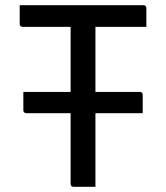

<svg xmlns="http://www.w3.org/2000/svg" viewBox="-20 -720 640 740"><path d="M70 -365.7H519Q524 -365.7 527 -362.7Q530 -359.7 530 -354.7Q530 -336.5 530 -319.4Q530 -302.3 530 -283.7H81Q78 -283.7 75.5 -285.2Q73 -286.7 71.5 -289.2Q70 -291.7 70 -294.7Q70 -313.3 70 -330.4Q70 -347.5 70 -365.7ZM55.9 -700H533Q538 -700 541.1 -697Q544.1 -694 544.1 -689Q544.1 -668.9 544.1 -652.9Q544.1 -636.9 544.1 -616.5H67Q64 -616.5 61.4 -618Q58.9 -619.5 57.4 -622Q55.9 -624.5 55.9 -627.5Q55.9 -647.7 55.9 -663.9Q55.9 -680 55.9 -700ZM347.8 0Q326.6 0 305.7 0Q284.8 0 263.2 0Q258.2 0 255.2 -2.9Q252.2 -5.9 252.2 -10.8Q252.2 -93.3 252.2 -173.4Q252.2 -253.5 252.2 -333.6Q252.2 -413.6 252.2 -494Q252.2 -574.4 252.2 -656.3H356.3L347.8 -637.5Q347.8 -612.6 347.8 -586.9Q347.8 -561.3 347.8 -535.9Q347.8 -510.6 347.8 -486.1Q347.8 -421.9 347.8 -358.4Q347.8 -294.9 347.8 -230.9Q347.8 -166.8 347.8 -99.3Q347.8 -72.8 347.8 -47.8Q347.8 -22.8 347.8 0Z"/></svg>

Font: Recursive Sans Linear Light
Style: Regular
Weight: 300
Version: Version 1.085